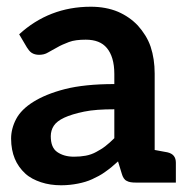

<svg xmlns="http://www.w3.org/2000/svg" viewBox="-20 -544 561 571"><path d="M478 -91C477 -91 473 -92 467 -93C461 -94 451 -96 440 -98V-325C440 -354 436 -381 428 -405C420 -429 406 -450 390 -468C374 -485 354 -499 331 -509C307 -519 280 -524 250 -524C167 -524 96 -496 37 -442L60 -403C64 -397 68 -391 74 -387C80 -383 88 -381 96 -381C106 -381 115 -383 123 -388C131 -393 140 -397 150 -403C160 -409 172 -414 185 -419C198 -424 215 -426 235 -426C263 -426 284 -418 298 -401C312 -384 320 -359 320 -324V-294C262 -294 212 -289 173 -279C134 -269 103 -256 79 -241C55 -226 38 -209 28 -190C18 -171 13 -151 13 -132C13 -109 17 -89 24 -72C31 -55 42 -40 55 -28C68 -16 84 -8 102 -2C120 4 140 7 162 7C180 7 197 5 212 2C227 -1 241 -5 254 -11C267 -17 281 -24 293 -33C306 -42 318 -52 331 -64L342 -28C345 -17 350 -9 357 -6C364 -2 373 -1 385 -1H427H440H503V-60C503 -77 495 -87 478 -91ZM320 -133C311 -124 302 -116 293 -109C284 -102 275 -97 266 -92C257 -87 246 -83 235 -81C224 -79 213 -78 200 -78C179 -78 163 -83 150 -92C137 -101 131 -117 131 -139C131 -150 134 -161 140 -170C146 -179 156 -187 171 -194C186 -201 206 -207 230 -212C254 -217 284 -219 320 -219Z"/></svg>

Font: SVN-Aleo
Style: Bold
Weight: 700
Designer: Alessio Laiso
Version: Version 1.2.2